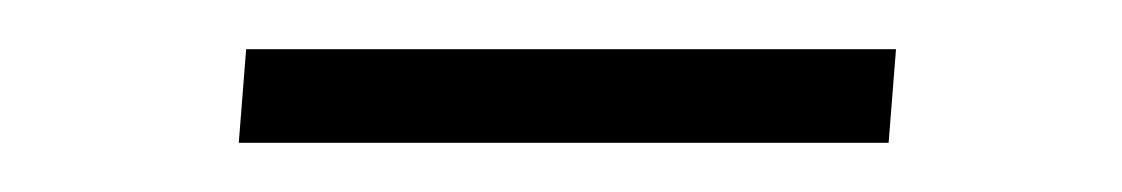

<svg xmlns="http://www.w3.org/2000/svg" viewBox="-20 -304 456 78"><path d="M341 -246H77L80 -284H344Z"/></svg>

Font: Iunito ExtraLight
Style: Italic
Weight: 200
Italic angle: -4.541°
Designer: Vernon Adams
Foundry: Vernon Adams
Version: Version 2.001;November 30, 2019;FontCreator 12.0.0.2547 64-b